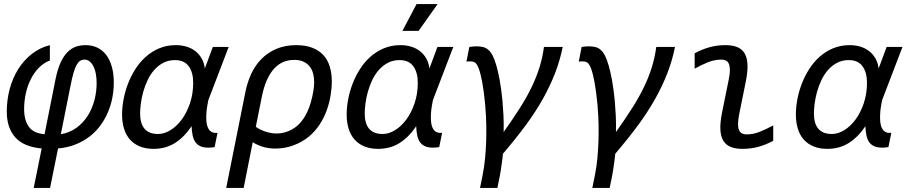

<svg xmlns="http://www.w3.org/2000/svg" viewBox="-20 -720 4438 940"><path d="M277.8 -63Q321.3 -70.3 354.2 -94.2Q387.2 -118.2 409.2 -152.8Q431.2 -187.5 442.1 -229Q453.1 -270.5 453.1 -313Q453.1 -337.9 449.2 -358.9Q445.3 -379.9 437.5 -395.3Q429.7 -410.6 418.7 -419.4Q407.7 -428.2 394 -428.2Q381.3 -428.2 372.1 -422.1Q362.8 -416 354.7 -401.4Q346.7 -386.7 339.6 -362.1Q332.5 -337.4 325.2 -299.8ZM224.1 -423.8Q193.4 -412.1 169.9 -387.9Q146.5 -363.8 130.4 -331.5Q114.3 -299.3 106.2 -261.7Q98.1 -224.1 98.1 -186Q98.1 -131.8 121.1 -99.6Q144 -67.4 198.2 -63L252 -333Q261.7 -380.4 276.1 -412.4Q290.5 -444.3 309.3 -463.6Q328.1 -482.9 350.6 -491Q373 -499 398.9 -499Q430.7 -499 456.3 -486.8Q481.9 -474.6 499.8 -451.4Q517.6 -428.2 527.3 -394Q537.1 -359.9 537.1 -315.9Q537.1 -276.9 529.5 -239Q522 -201.2 506.8 -166.7Q491.7 -132.3 469 -102.3Q446.3 -72.3 416 -49.6Q385.7 -26.9 347.7 -12Q309.6 2.9 264.2 6.8L225.1 200.2H145L184.1 6.8Q96.2 -1 54.7 -47.6Q13.2 -94.2 13.2 -173.8Q13.2 -230.5 27.3 -283.7Q41.5 -336.9 68.6 -380.6Q95.7 -424.3 135 -455.3Q174.3 -486.3 224.1 -499Z M840.8 -499Q869.1 -499 893.8 -491.5Q918.5 -483.9 937 -469.2Q955.6 -454.6 967.5 -433.3Q979.5 -412.1 982.9 -384.8L1022 -490.2H1099.6L1000 -230Q997.1 -214.8 994.9 -202.9Q992.7 -190.9 991.7 -180.9Q990.7 -170.9 990.2 -161.9Q989.7 -152.8 989.7 -144Q989.7 -125.5 992.7 -111.1Q995.6 -96.7 1002.2 -86.9Q1008.8 -77.1 1019.3 -72.5Q1029.8 -67.9 1044.9 -69.8L1030.8 0Q1014.6 2.9 1001 2.9Q976.1 2.9 960.4 -4.4Q944.8 -11.7 935.8 -25.1Q926.8 -38.6 922.9 -58.1Q918.9 -77.6 918 -102.1Q882.8 -49.3 837.2 -20.3Q791.5 8.8 731.9 8.8Q693.4 8.8 664.3 -3.2Q635.3 -15.1 616 -37.1Q596.7 -59.1 587.2 -90.1Q577.6 -121.1 577.6 -159.2Q577.6 -193.8 584.7 -232.4Q591.8 -271 606.2 -308.8Q620.6 -346.7 642.3 -381.1Q664.1 -415.5 693.4 -441.7Q722.7 -467.8 759.5 -483.4Q796.4 -499 840.8 -499ZM666 -165Q666 -64 753.9 -64Q784.2 -64 814.9 -83Q845.7 -102.1 870.4 -135.7Q895 -169.4 910.4 -215.3Q925.8 -261.2 925.8 -314.9Q925.8 -365.7 903.8 -395.8Q881.8 -425.8 836.9 -425.8Q804.7 -425.8 779.3 -412.4Q753.9 -398.9 734.9 -377.2Q715.8 -355.5 702.6 -327.6Q689.5 -299.8 681.4 -270.8Q673.3 -241.7 669.7 -214.1Q666 -186.5 666 -165Z M1329.1 7.3Q1292.5 7.3 1263.9 -2.2Q1235.4 -11.7 1217.3 -23.9L1172.9 200.2H1087.4L1180.7 -266.1Q1190.4 -316.4 1210.2 -358.9Q1230 -401.4 1261 -432.4Q1292 -463.4 1334.2 -481.2Q1376.5 -499 1430.7 -499Q1475.6 -499 1508.5 -486.3Q1541.5 -473.6 1562.7 -450.7Q1584 -427.7 1594.2 -394.8Q1604.5 -361.8 1604.5 -321.8Q1604.5 -289.1 1598.4 -252Q1592.3 -214.8 1579.1 -178.5Q1565.9 -142.1 1543.9 -108.9Q1522 -75.7 1490.7 -50Q1459.5 -24.4 1417 -8.5Q1374.5 7.3 1329.1 7.3ZM1518.1 -316.9Q1518.1 -340.3 1512.7 -360.6Q1507.3 -380.9 1495.4 -395.5Q1483.4 -410.2 1464.8 -418.5Q1446.3 -426.8 1419.9 -426.8Q1392.1 -426.8 1367.7 -416.7Q1343.3 -406.7 1322.8 -384.8Q1302.2 -362.8 1286.6 -327.9Q1271 -293 1261.2 -243.2L1232.4 -99.1Q1253.4 -84 1281 -75.2Q1308.6 -66.4 1335 -66.4Q1364.7 -66.4 1395 -79.3Q1425.3 -92.3 1445.8 -114.3Q1466.3 -136.2 1479.7 -162.6Q1493.2 -189 1502 -220.2Q1510.7 -251.5 1514.4 -275.6Q1518.1 -299.8 1518.1 -316.9Z M1940.4 -499Q1968.8 -499 1993.4 -491.5Q2018.1 -483.9 2036.6 -469.2Q2055.2 -454.6 2067.1 -433.3Q2079.1 -412.1 2082.5 -384.8L2121.6 -490.2H2199.2L2099.6 -230Q2096.7 -214.8 2094.5 -202.9Q2092.3 -190.9 2091.3 -180.9Q2090.3 -170.9 2089.8 -161.9Q2089.4 -152.8 2089.4 -144Q2089.4 -125.5 2092.3 -111.1Q2095.2 -96.7 2101.8 -86.9Q2108.4 -77.1 2118.9 -72.5Q2129.4 -67.9 2144.5 -69.8L2130.4 0Q2114.3 2.9 2100.6 2.9Q2075.7 2.9 2060.1 -4.4Q2044.4 -11.7 2035.4 -25.1Q2026.4 -38.6 2022.5 -58.1Q2018.6 -77.6 2017.6 -102.1Q1982.4 -49.3 1936.8 -20.3Q1891.1 8.8 1831.5 8.8Q1793 8.8 1763.9 -3.2Q1734.9 -15.1 1715.6 -37.1Q1696.3 -59.1 1686.8 -90.1Q1677.2 -121.1 1677.2 -159.2Q1677.2 -193.8 1684.3 -232.4Q1691.4 -271 1705.8 -308.8Q1720.2 -346.7 1741.9 -381.1Q1763.7 -415.5 1793 -441.7Q1822.3 -467.8 1859.1 -483.4Q1896 -499 1940.4 -499ZM1765.6 -165Q1765.6 -64 1853.5 -64Q1883.8 -64 1914.6 -83Q1945.3 -102.1 1970 -135.7Q1994.6 -169.4 2010 -215.3Q2025.4 -261.2 2025.4 -314.9Q2025.4 -365.7 2003.4 -395.8Q1981.4 -425.8 1936.5 -425.8Q1904.3 -425.8 1878.9 -412.4Q1853.5 -398.9 1834.5 -377.2Q1815.4 -355.5 1802.2 -327.6Q1789.1 -299.8 1781 -270.8Q1772.9 -241.7 1769.3 -214.1Q1765.6 -186.5 1765.6 -165ZM2122.6 -700.2 2029.3 -568.8H1950.2L2019.5 -700.2ZM1649.4 -490.2Z M2439.9 -228Q2442.9 -193.4 2444.8 -156.5Q2446.8 -119.6 2445.8 -73.7Q2491.7 -138.2 2526.1 -192.4Q2560.5 -246.6 2584.2 -296.4Q2607.9 -346.2 2622.3 -393.6Q2636.7 -440.9 2643.1 -490.2H2734.9Q2721.7 -424.3 2697.5 -361.8Q2673.3 -299.3 2638.2 -236.6Q2603 -173.8 2556.2 -109.9Q2509.3 -45.9 2442.4 32.7Q2441.4 44.4 2439.5 58.8Q2437.5 73.2 2435.5 87.9Q2433.6 102.5 2431.4 116Q2429.2 129.4 2426.8 142.6L2415 200.2H2330.1L2341.8 142.6Q2351.6 93.8 2355.2 51.3Q2358.9 8.8 2360.1 -27.1Q2361.3 -63 2360.8 -104.7Q2360.4 -146.5 2355.5 -206.1Q2349.1 -274.4 2340.8 -318.1Q2332.5 -361.8 2324 -384.3Q2315.4 -406.7 2306.4 -413.1Q2297.4 -419.4 2283.2 -419.4Q2276.9 -419.4 2272.7 -419.2Q2268.6 -418.9 2263.7 -418.5L2277.8 -490.2Q2296.4 -493.2 2314.5 -493.2Q2328.6 -493.2 2343.5 -490Q2358.4 -486.8 2370.6 -476.3Q2382.8 -465.8 2392.1 -447.5Q2401.4 -429.2 2409.9 -399.9Q2418.5 -370.6 2426.3 -328.4Q2434.1 -286.1 2439.9 -228Z M2989.7 -228Q2992.7 -193.4 2994.6 -156.5Q2996.6 -119.6 2995.6 -73.7Q3041.5 -138.2 3075.9 -192.4Q3110.4 -246.6 3134 -296.4Q3157.7 -346.2 3172.1 -393.6Q3186.5 -440.9 3192.9 -490.2H3284.7Q3271.5 -424.3 3247.3 -361.8Q3223.1 -299.3 3188 -236.6Q3152.8 -173.8 3106 -109.9Q3059.1 -45.9 2992.2 32.7Q2991.2 44.4 2989.3 58.8Q2987.3 73.2 2985.4 87.9Q2983.4 102.5 2981.2 116Q2979 129.4 2976.6 142.6L2964.8 200.2H2879.9L2891.6 142.6Q2901.4 93.8 2905 51.3Q2908.7 8.8 2909.9 -27.1Q2911.1 -63 2910.6 -104.7Q2910.2 -146.5 2905.3 -206.1Q2898.9 -274.4 2890.6 -318.1Q2882.3 -361.8 2873.8 -384.3Q2865.2 -406.7 2856.2 -413.1Q2847.2 -419.4 2833 -419.4Q2826.7 -419.4 2822.5 -419.2Q2818.4 -418.9 2813.5 -418.5L2827.6 -490.2Q2846.2 -493.2 2864.3 -493.2Q2878.4 -493.2 2893.3 -490Q2908.2 -486.8 2920.4 -476.3Q2932.6 -465.8 2941.9 -447.5Q2951.2 -429.2 2959.7 -399.9Q2968.3 -370.6 2976.1 -328.4Q2983.9 -286.1 2989.7 -228Z M3765.6 -30.8Q3731.9 -12.2 3694.6 -1.7Q3657.2 8.8 3614.7 8.8Q3580.1 8.8 3556.6 -1Q3533.2 -10.7 3520.8 -32Q3508.3 -53.2 3506.8 -86.4Q3505.4 -119.6 3514.6 -167L3547.9 -331.1Q3553.7 -358.9 3553.5 -377.7Q3553.2 -396.5 3548.3 -407.7Q3543.5 -418.9 3533.9 -423.6Q3524.4 -428.2 3511.7 -428.2Q3478.5 -428.2 3446.3 -415.3Q3414.1 -402.3 3380.9 -383.8V-459Q3414.6 -477.5 3451.9 -488.3Q3489.3 -499 3531.7 -499Q3566.4 -499 3589.8 -489.3Q3613.3 -479.5 3625.7 -458.3Q3638.2 -437 3639.6 -403.8Q3641.1 -370.6 3631.8 -323.2L3598.6 -159.2Q3593.3 -130.9 3593.3 -112.3Q3593.3 -93.8 3598.4 -82.5Q3603.5 -71.3 3612.8 -66.7Q3622.1 -62 3634.8 -62Q3668 -62 3700.2 -75Q3732.4 -87.9 3765.6 -106Z M4139.6 -499Q4168 -499 4192.6 -491.5Q4217.3 -483.9 4235.8 -469.2Q4254.4 -454.6 4266.4 -433.3Q4278.3 -412.1 4281.7 -384.8L4320.8 -490.2H4398.4L4298.8 -230Q4295.9 -214.8 4293.7 -202.9Q4291.5 -190.9 4290.5 -180.9Q4289.6 -170.9 4289.1 -161.9Q4288.6 -152.8 4288.6 -144Q4288.6 -125.5 4291.5 -111.1Q4294.4 -96.7 4301 -86.9Q4307.6 -77.1 4318.1 -72.5Q4328.6 -67.9 4343.8 -69.8L4329.6 0Q4313.5 2.9 4299.8 2.9Q4274.9 2.9 4259.3 -4.4Q4243.7 -11.7 4234.6 -25.1Q4225.6 -38.6 4221.7 -58.1Q4217.8 -77.6 4216.8 -102.1Q4181.6 -49.3 4136 -20.3Q4090.3 8.8 4030.8 8.8Q3992.2 8.8 3963.1 -3.2Q3934.1 -15.1 3914.8 -37.1Q3895.5 -59.1 3886 -90.1Q3876.5 -121.1 3876.5 -159.2Q3876.5 -193.8 3883.5 -232.4Q3890.6 -271 3905 -308.8Q3919.4 -346.7 3941.2 -381.1Q3962.9 -415.5 3992.2 -441.7Q4021.5 -467.8 4058.3 -483.4Q4095.2 -499 4139.6 -499ZM3964.8 -165Q3964.8 -64 4052.7 -64Q4083 -64 4113.8 -83Q4144.5 -102.1 4169.2 -135.7Q4193.8 -169.4 4209.2 -215.3Q4224.6 -261.2 4224.6 -314.9Q4224.6 -365.7 4202.6 -395.8Q4180.7 -425.8 4135.7 -425.8Q4103.5 -425.8 4078.1 -412.4Q4052.7 -398.9 4033.7 -377.2Q4014.6 -355.5 4001.5 -327.6Q3988.3 -299.8 3980.2 -270.8Q3972.2 -241.7 3968.5 -214.1Q3964.8 -186.5 3964.8 -165Z"/></svg>

Font: Code New Roman
Style: Italic
Weight: 400
Italic angle: -11°
Monospace: yes
Designer: Sam Radian
Foundry: Code New Roman
Version: Version 1.508 October 19, 2014